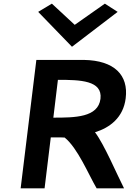

<svg xmlns="http://www.w3.org/2000/svg" viewBox="-20 -1031 723 1051"><path d="M189 -966 374 -775 624 -966 554 -1011 389 -895 264 -1011ZM668 -493C684 -620 606 -700 440 -703H179L93 0H224L258 -279H290C305 -279 320 -279 334 -278C405 -221 464 -77 509 0H659C622 -72 550 -242 500 -307C581 -332 655 -387 668 -493ZM272 -387 297 -594C419 -594 542 -591 530 -490C517 -388 390 -387 272 -387Z"/></svg>

Font: Bluebird
Style: ExtObl
Weight: 400
Designer: Jasper
Foundry: Cannot Into Space Fonts
Version: Version 0.98